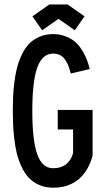

<svg xmlns="http://www.w3.org/2000/svg" viewBox="-20 -853 490 885"><path d="M291.5 -832.5 369.6 -777.8 324.7 -713.4 249.5 -766.1 174.3 -713.4 129.4 -777.8 207.5 -832.5ZM406.7 -135.3Q397.9 -103 383.8 -77.9Q369.6 -52.7 352.5 -35.9Q335.4 -19 314.2 -8.1Q293 2.9 271.2 7.6Q249.5 12.2 225.1 12.2Q189 12.2 160.2 -0.7Q131.3 -13.7 112.3 -33.9Q93.3 -54.2 79.1 -85Q64.9 -115.7 57.6 -145.3Q50.3 -174.8 45.9 -212.9Q41.5 -251 40.3 -279.3Q39.1 -307.6 39.1 -341.8Q39.1 -377 40.3 -406Q41.5 -435.1 46.1 -472.9Q50.8 -510.7 58.3 -540.3Q65.9 -569.8 80.1 -600.1Q94.2 -630.4 113.3 -650.4Q132.3 -670.4 160.9 -683.1Q189.5 -695.8 225.1 -695.8Q239.7 -695.8 253.4 -693.8Q267.1 -691.9 289.3 -682.6Q311.5 -673.3 329.3 -657.5Q347.2 -641.6 365.2 -609.9Q383.3 -578.1 393.6 -534.7L306.2 -514.2Q294.9 -561 275.9 -583.5Q256.8 -606 225.1 -606Q174.8 -606 151.9 -542Q128.9 -478 128.9 -341.8Q128.9 -206.5 151.6 -142.1Q174.3 -77.6 225.1 -77.6Q296.4 -77.6 316.9 -147V-256.3H246.1V-346.2H406.7Z"/></svg>

Font: Anka/Coder Narrow
Style: Bold
Weight: 700
Width: 3
Monospace: yes
Version: Version 001.100